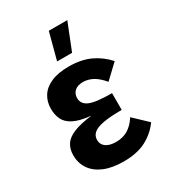

<svg xmlns="http://www.w3.org/2000/svg" viewBox="-179 -822 854 944"><g transform="rotate(-30 247.5 -350.5)"><path d="M457 -80Q423 -33 372 -6.5Q321 20 245 20Q180 20 135 1Q90 -18 67 -52Q44 -86 44 -130Q44 -166 60.5 -191Q77 -216 115.5 -231.5Q154 -247 219 -255Q156 -261 122 -278.5Q88 -296 75.5 -323Q63 -350 63 -383Q63 -423 82.5 -454Q102 -485 142 -502.5Q182 -520 242 -520Q313 -520 364 -496Q415 -472 452 -430L375 -357Q346 -391 319.5 -405Q293 -419 265 -419Q234 -419 217.5 -404Q201 -389 201 -364Q201 -330 236.5 -315Q272 -300 362 -300V-205Q299 -205 259 -198Q219 -191 201 -176Q183 -161 183 -137Q183 -111 203.5 -96.5Q224 -82 260 -82Q299 -82 328 -99.5Q357 -117 380 -153ZM246 -721H351L291 -570H206Z"/></g></svg>

Font: Moderustic SemiBold
Style: Regular
Weight: 600
Designer: Tural Alisoy
Foundry: TAFT Foundry
Version: Version 2.120